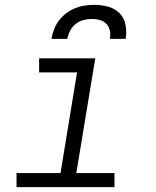

<svg xmlns="http://www.w3.org/2000/svg" viewBox="-20 -770 640 790"><path d="M48 0V-58H229L297 -472H141V-530H372L294 -58H451V0ZM192 -610Q195 -630 202.5 -649.5Q210 -669 222.5 -685.5Q235 -702 252 -715Q269 -728 288.5 -736Q308 -744 328 -747Q348 -750 368 -750Q397 -750 425 -742.5Q453 -735 472 -715.5Q491 -696 496.5 -667.5Q502 -639 497 -610H432Q435 -627 432 -643.5Q429 -660 418 -671.5Q407 -683 391 -687.5Q375 -692 358 -692Q341 -692 323.5 -687.5Q306 -683 291.5 -671.5Q277 -660 268.5 -643.5Q260 -627 257 -610Z"/></svg>

Font: Iosevka Curly Slab LtExObl
Style: Regular
Weight: 300
Width: 7
Italic angle: -9°
Monospace: yes
Designer: Belleve Invis
Foundry: Belleve Invis
Version: Version 11.1.0; ttfautohint (v1.8.3)